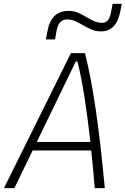

<svg xmlns="http://www.w3.org/2000/svg" viewBox="-32 -967 645 987"><path d="M-11.7 0 332.5 -693.8H404.8Q434.6 -577.1 459.5 -408.4Q484.4 -239.7 506.8 0H455.1Q446.3 -105 437 -193.4H135.7L42 0ZM157.2 -237.3H432.6Q417.5 -372.1 401.4 -473.6Q385.3 -575.2 366.2 -650.9H357.4ZM204.1 -764.6 211.4 -803.7Q229.5 -911.1 320.8 -911.1Q346.7 -911.1 368.4 -901.9Q390.1 -892.6 410.2 -880.4Q430.2 -868.2 450.4 -858.9Q470.7 -849.6 494.1 -849.6Q530.3 -849.6 539.6 -908.2L546.9 -947.3H593.8L587.4 -913.1Q568.4 -805.7 487.3 -805.7Q461.4 -805.7 439.2 -814.9Q417 -824.2 396.5 -836.4Q376 -848.6 355.5 -857.9Q335 -867.2 313 -867.2Q269 -867.2 258.8 -808.6L251 -764.6Z"/></svg>

Font: Cascadia Mono PL ExtraLight
Style: Italic
Weight: 200
Italic angle: -10°
Monospace: yes
Designer: Aaron Bell
Foundry: Saja Typeworks
Version: Version 2404.023; ttfautohint (v1.8.4)